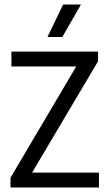

<svg xmlns="http://www.w3.org/2000/svg" viewBox="-20 -821 480 841"><path d="M26 0V-42.5L322.5 -544.5L327 -530H30V-595H409.5V-552.5L112 -50.5L108 -65H413.5V0ZM188 -659 256.5 -801H334.5L253 -659Z"/></svg>

Font: Encode Sans SC Condensed
Style: Regular
Weight: 400
Width: 3
Designer: Multiple Designers
Foundry: Impallari Type
Version: Version 3.002